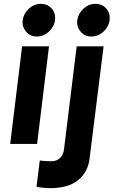

<svg xmlns="http://www.w3.org/2000/svg" viewBox="-20 -749 592 999"><path d="M171 -559Q137 -559 115.5 -584.5Q94 -610 98 -644Q103 -679 130.5 -704Q158 -729 192 -729Q228 -729 249.5 -704Q271 -679 266 -644Q262 -610 234.5 -584.5Q207 -559 171 -559ZM33 0 95 -508H235L173 0ZM240 230Q228 230 205 228Q182 226 170 222L187 86Q199 88 218.5 89Q238 90 248 90Q275 90 292.5 73Q310 56 313 28L379 -508H519L446 76Q438 146 387 188Q336 230 240 230ZM455 -559Q421 -559 399.5 -584.5Q378 -610 382 -644Q387 -679 414.5 -704Q442 -729 476 -729Q512 -729 533.5 -704Q555 -679 550 -644Q546 -610 518.5 -584.5Q491 -559 455 -559Z"/></svg>

Font: Inclusive Sans
Style: Bold Italic
Weight: 700
Italic angle: -7°
Designer: Olivia King
Foundry: Olivia King
Version: Version 2.004